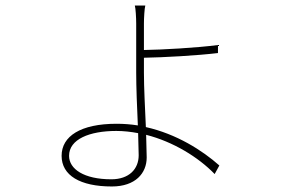

<svg xmlns="http://www.w3.org/2000/svg" viewBox="-20 -627 1040 695"><path d="M480 -145 482 -65C482 -15 447 22 383 22C284 22 230 -15 230 -63C230 -123 304 -153 401 -153C427 -153 454 -150 480 -145ZM506 -607H468C471 -598 473 -562 473 -542C473 -508 473 -408 473 -364C473 -312 476 -237 479 -173C454 -177 428 -179 402 -179C272 -179 203 -134 203 -63C203 8 270 48 385 48C470 48 511 0 511 -57L509 -139C607 -114 698 -58 757 3L774 -28C712 -83 619 -142 508 -167C505 -234 501 -310 501 -364V-418C570 -419 695 -426 769 -435V-464C692 -454 568 -447 501 -446V-542C501 -561 503 -597 506 -607Z"/></svg>

Font: Harano Aji Gothic TW ExtraLight
Style: Regular
Weight: 250
Foundry: Masamichi Hosoda
Version: HaranoAjiGothicTW-ExtraLight version 20230610;ttx 4.39.4